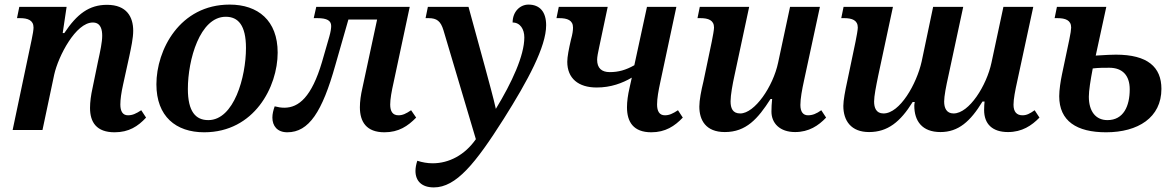

<svg xmlns="http://www.w3.org/2000/svg" viewBox="-20 -566 5120 836"><path d="M479 10C541 10 581 -16 616 -54L595 -86C572 -71 557 -64 537 -64C514 -64 504 -82 504 -111C504 -133 508 -162 516 -198L543 -321C551 -359 560 -400 560 -432C560 -492 532 -545 446 -545C368 -545 315 -505 260 -422H253L270 -536H64L54 -487H67C101 -487 126 -478 126 -446C126 -437 123 -417 118 -394L35 0H165L216 -241C234 -322 310 -468 384 -468C420 -468 425 -435 425 -410C425 -383 417 -345 406 -295L383 -183C376 -152 372 -122 372 -96C372 -34 400 10 479 10Z M869 10C1087 10 1189 -188 1189 -337C1189 -477 1103 -546 980 -546C762 -546 661 -348 661 -199C661 -59 746 10 869 10ZM887 -43C832 -43 798 -80 798 -179C798 -305 850 -493 963 -493C1017 -493 1051 -456 1051 -357C1051 -231 999 -43 887 -43Z M1231 10C1325 10 1383 -79 1440 -282L1497 -481H1622L1558 -183C1551 -153 1547 -124 1547 -99C1547 -36 1575 10 1654 10C1716 10 1756 -17 1792 -54L1770 -86C1748 -71 1733 -64 1715 -64C1689 -64 1679 -82 1679 -111C1679 -135 1685 -168 1694 -208L1764 -536H1357L1346 -487H1362C1404 -487 1422 -476 1422 -453C1422 -443 1420 -428 1414 -407L1382 -296C1337 -144 1281 -97 1218 -97C1205 -97 1191 -99 1176 -103C1170 -86 1166 -70 1166 -54C1166 -18 1187 10 1231 10Z M1869 250C1966 250 2050 146 2173 -48C2279 -216 2358 -363 2358 -456C2358 -515 2330 -546 2281 -546C2245 -546 2212 -516 2212 -468C2245 -468 2263 -439 2263 -403C2263 -324 2209 -207 2139 -92C2128 -142 2109 -209 2092 -273L2020 -536H1843L1833 -487H1846C1882 -487 1899 -474 1911 -434L2052 40C2004 109 1935 145 1864 145C1841 145 1819 141 1797 134C1792 149 1789 165 1789 178C1789 222 1816 250 1869 250Z M2578 -185C2640 -185 2690 -204 2731 -228L2721 -183C2714 -153 2710 -124 2710 -99C2710 -35 2738 10 2816 10C2877 10 2918 -17 2953 -54L2932 -86C2909 -71 2894 -64 2875 -64C2851 -64 2841 -82 2841 -111C2841 -138 2847 -171 2855 -208L2925 -536H2797L2742 -282C2705 -261 2673 -252 2635 -252C2600 -252 2580 -269 2580 -306C2580 -318 2584 -338 2589 -361L2626 -536H2413L2403 -487H2415C2450 -487 2475 -478 2475 -446C2475 -434 2473 -418 2466 -393C2457 -354 2450 -319 2450 -297C2450 -225 2498 -185 2578 -185Z M3136 9C3229 9 3280 -49 3335 -135H3342C3340 -116 3339 -97 3339 -80C3339 -30 3375 9 3442 9C3502 9 3544 -19 3577 -54L3556 -86C3535 -71 3518 -64 3498 -64C3477 -64 3465 -79 3465 -109C3465 -137 3472 -175 3481 -216L3550 -536H3420L3368 -293C3346 -189 3266 -72 3203 -72C3170 -72 3161 -95 3161 -125C3161 -152 3170 -201 3178 -237L3242 -536H3027L3017 -487H3030C3064 -487 3089 -478 3089 -446C3089 -437 3084 -408 3079 -384L3043 -212C3033 -171 3025 -130 3025 -102C3025 -43 3053 9 3136 9Z M3764 9C3845 9 3900 -35 3954 -122H3963C3962 -117 3961 -111 3961 -106C3961 -39 3995 9 4075 9C4153 9 4205 -37 4258 -124H4267C4266 -116 4265 -100 4265 -87C4265 -26 4301 9 4369 9C4430 9 4472 -19 4506 -54L4485 -86C4464 -71 4450 -64 4432 -64C4407 -64 4393 -79 4393 -110C4393 -135 4400 -171 4410 -216L4479 -536H4349L4297 -293C4276 -194 4200 -72 4132 -72C4101 -72 4091 -96 4091 -124C4091 -147 4099 -189 4110 -238L4174 -536H4043L3993 -298C3971 -200 3898 -72 3827 -72C3794 -72 3786 -98 3786 -124C3786 -148 3794 -188 3804 -237L3868 -536H3653L3643 -487H3656C3690 -487 3715 -478 3715 -446C3715 -437 3710 -408 3705 -384L3669 -212C3660 -171 3652 -129 3652 -105C3652 -40 3686 9 3764 9Z M4796 10C4935 10 5037 -54 5037 -179C5037 -274 4977 -328 4839 -328C4823 -328 4796 -327 4751 -324L4797 -536H4582L4572 -487H4584C4619 -487 4644 -478 4644 -446C4644 -438 4641 -417 4636 -394L4604 -242C4598 -213 4592 -175 4592 -147C4592 -39 4668 10 4796 10ZM4802 -43C4751 -43 4721 -81 4721 -145C4721 -171 4728 -216 4738 -268C4764 -271 4784 -271 4810 -271C4868 -271 4899 -237 4899 -177C4899 -104 4872 -43 4802 -43Z"/></svg>

Font: Noto Serif SemiBold
Style: Italic
Weight: 600
Italic angle: -12°
Designer: Monotype Design Team
Foundry: Monotype Imaging Inc.
Version: Version 2.014